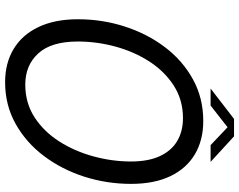

<svg xmlns="http://www.w3.org/2000/svg" viewBox="-110 -794 914 733"><g transform="rotate(90 346.5 -427.0)"><path d="M293 10Q220.5 10 166.5 -22.5Q112.5 -55 82.8 -117.2Q53 -179.5 53 -268Q53 -361 80.8 -447Q108.5 -533 159.8 -600.5Q211 -668 282.5 -707.2Q354 -746.5 441.5 -746.5Q514.5 -746.5 568.5 -714.5Q622.5 -682.5 652 -621Q681.5 -559.5 681.5 -471Q681.5 -378 653.8 -291.8Q626 -205.5 574.5 -137.5Q523 -69.5 451.8 -29.8Q380.5 10 293 10ZM302.5 -67Q372.5 -67 427 -102.2Q481.5 -137.5 519 -196Q556.5 -254.5 576.2 -326.2Q596 -398 596 -470.5Q596 -537.5 575.2 -581.5Q554.5 -625.5 517.5 -647.2Q480.5 -669 430.5 -669Q361 -669 306.5 -634Q252 -599 214.5 -541Q177 -483 157.5 -411.8Q138 -340.5 138 -267.5Q138 -166.5 183.2 -116.8Q228.5 -67 302.5 -67ZM317.5 -774.5 433.5 -864H500L597.5 -774.5H533.5L454 -850H479L382.5 -774.5Z"/></g></svg>

Font: Epilogue
Style: Italic
Weight: 400
Italic angle: -12°
Designer: Tyler Finck
Foundry: Etcetera Type Co
Version: Version 2.112